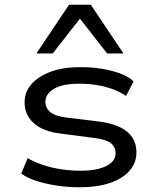

<svg xmlns="http://www.w3.org/2000/svg" viewBox="-20 -783 662 812"><path d="M318 9Q264 9 217 1.5Q170 -6 132 -18.5Q94 -31 70 -49L97 -114Q127 -97 163 -85Q199 -73 239.5 -67Q280 -61 322 -61Q390 -61 429.5 -81Q469 -101 469 -135Q469 -162 448 -178Q427 -194 375 -200L237 -218Q162 -227 123 -262Q84 -297 84 -350Q84 -393 112 -426Q140 -459 192.5 -479Q245 -499 320 -499Q369 -499 411.5 -492Q454 -485 489 -472Q524 -459 545 -439L513 -377Q487 -395 455 -406.5Q423 -418 388 -423.5Q353 -429 316 -429Q243 -429 207.5 -407Q172 -385 172 -353Q172 -326 192.5 -309Q213 -292 260 -286L398 -269Q477 -259 517 -226.5Q557 -194 557 -138Q557 -94 527.5 -60.5Q498 -27 444.5 -9Q391 9 318 9ZM134 -557 272 -763H364L502 -557H433L318 -704L203 -557Z"/></svg>

Font: Nunito Sans 10pt Expanded
Style: Regular
Weight: 400
Width: 7
Designer: Vernon Adams
Foundry: Vernon Adams
Version: Version 3.101;gftools[0.9.27]